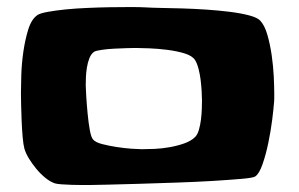

<svg xmlns="http://www.w3.org/2000/svg" viewBox="-20 -654 856 550"><path d="M765.6 -386.7Q765.6 -378.9 765.6 -371.6Q765.6 -364.3 764.6 -356.4Q763.7 -342.8 759.8 -311.5Q755.9 -280.3 749 -246.6Q742.2 -212.9 732.4 -184.6Q722.7 -156.2 710.9 -148.4Q705.1 -144.5 671.4 -141.6Q637.7 -138.7 589.4 -135.7Q541 -132.8 484.4 -130.9Q427.7 -128.9 376.5 -127.4Q325.2 -126 286.6 -125Q248 -124 235.4 -124Q229.5 -124 215.3 -124Q201.2 -124 185.5 -124.5Q169.9 -125 156.2 -126Q142.6 -127 136.7 -128.9Q123 -133.8 109.4 -145Q95.7 -156.2 84 -170.4Q72.3 -184.6 63 -199.7Q53.7 -214.8 49.8 -228.5Q46.9 -239.3 44.9 -261.2Q43 -283.2 42 -307.1Q41 -331.1 40.5 -353.5Q40 -376 40 -387.7Q40 -406.2 41 -439Q42 -471.7 46.9 -505.9Q51.8 -540 61 -569.8Q70.3 -599.6 87.9 -611.3Q95.7 -616.2 117.2 -620.1Q138.7 -624 168 -627Q197.3 -629.9 230.5 -631.3Q263.7 -632.8 295.4 -633.3Q327.1 -633.8 354.5 -633.8Q381.8 -633.8 398.4 -632.8Q413.1 -631.8 440.4 -631.3Q467.8 -630.9 501.5 -629.9Q535.2 -628.9 571.3 -626.5Q607.4 -624 638.7 -620.1Q669.9 -616.2 693.8 -609.9Q717.8 -603.5 725.6 -594.7Q738.3 -581.1 746.1 -553.7Q753.9 -526.4 758.3 -495.6Q762.7 -464.8 764.2 -435.1Q765.6 -405.3 765.6 -386.7ZM558.6 -366.2Q558.6 -377.9 557.6 -393.6Q556.6 -409.2 554.7 -425.3Q552.7 -441.4 548.8 -456.5Q544.9 -471.7 539.1 -481.4Q531.2 -494.1 508.8 -501Q486.3 -507.8 459.5 -511.2Q432.6 -514.6 406.7 -515.6Q380.9 -516.6 368.2 -516.6Q361.3 -516.6 343.8 -516.1Q326.2 -515.6 307.1 -514.6Q288.1 -513.7 271.5 -511.2Q254.9 -508.8 250 -505.9Q241.2 -500 236.3 -487.8Q231.4 -475.6 229 -460.9Q226.6 -446.3 226.1 -432.1Q225.6 -418 225.6 -409.2Q225.6 -400.4 227.1 -377.4Q228.5 -354.5 231 -328.6Q233.4 -302.7 237.3 -281.2Q241.2 -259.8 247.1 -253.9Q253.9 -246.1 272.9 -241.2Q292 -236.3 314 -232.9Q335.9 -229.5 356.4 -228Q377 -226.6 385.7 -226.6Q401.4 -226.6 422.9 -227.5Q444.3 -228.5 466.3 -232.4Q488.3 -236.3 507.8 -243.2Q527.3 -250 539.1 -261.7Q545.9 -268.6 549.8 -282.2Q553.7 -295.9 555.7 -311.5Q557.6 -327.1 558.1 -342.3Q558.6 -357.4 558.6 -366.2Z"/></svg>

Font: Slackey
Style: Regular
Weight: 400
Designer: Squid
Foundry: Font Diner, Inc DBA Sideshow
Version: Version 1.000